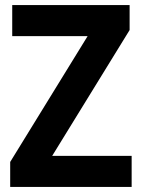

<svg xmlns="http://www.w3.org/2000/svg" viewBox="-20 -734 558 754"><path d="M497 0H20V-98L324 -592H28V-714H489V-616L185 -122H497Z"/></svg>

Font: Noto Sans Gurmukhi UI SemiCondensed
Style: Bold
Weight: 700
Width: 4
Designer: Jelle Bosma - Monotype Design Team
Foundry: Monotype Imaging Inc.
Version: Version 2.004; ttfautohint (v1.8.4.7-5d5b)